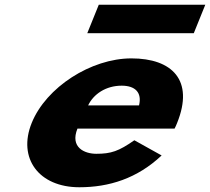

<svg xmlns="http://www.w3.org/2000/svg" viewBox="-20 -774 885 809"><path d="M396.2 -754 347.7 -634H796.5L845 -754ZM715.5 -232C719 -238 723.5 -249 726.3 -256C799 -436 705.3 -528 533.7 -528C363.2 -528 174.2 -406 113.6 -256C53.4 -107 143.8 15 314.3 15C439.7 15 558 -22 661 -119L546.1 -183C480.2 -137 448.3 -126 385.6 -126C336.1 -126 274.4 -153 306.3 -232ZM351.4 -330C373.7 -377 425.6 -413 492.7 -413C549.9 -413 578.9 -384 565.9 -330Z"/></svg>

Font: Hussar
Style: BdWideOblFour
Weight: 700
Foundry: Cannot Into Space Fonts
Version: Version 2.00